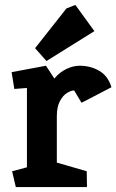

<svg xmlns="http://www.w3.org/2000/svg" viewBox="-20 -757 471 777"><path d="M44 0 29 -64 89 -80V-401L38 -397L27 -465L166 -491L200 -439Q220 -464 248 -477.5Q276 -491 302 -491Q346 -491 381.5 -470.5Q417 -450 431 -404L310 -341L280 -391Q268 -391 251.5 -381Q235 -371 222.5 -348Q210 -325 210 -286V-99L331 -64L332 0ZM168 -510 122 -562 249 -723 285 -737 362 -631Z"/></svg>

Font: Kreon Light
Style: Bold
Weight: 700
Version: Version 2.002